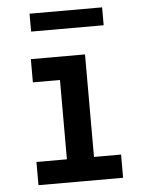

<svg xmlns="http://www.w3.org/2000/svg" viewBox="-52 -749 603 791"><g transform="rotate(-5 250.0 -353.5)"><path d="M75 0V-96H201V-424H89V-520H313V-96H425V0ZM100 -633V-707H400V-633Z"/></g></svg>

Font: Iosevka Curly Slab
Style: Bold
Weight: 700
Monospace: yes
Designer: Belleve Invis
Foundry: Belleve Invis
Version: Version 22.1.2; ttfautohint (v1.8.4)